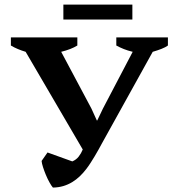

<svg xmlns="http://www.w3.org/2000/svg" viewBox="-20 -828 774 852"><path d="M568.8 -598.1Q546.4 -603.5 529.3 -610.4Q512.2 -617.2 496.1 -626V-662.1H725.1V-626Q714.4 -618.2 697 -611.3Q679.7 -604.5 657.7 -598.1L431.6 -190.4Q425.3 -178.7 417.5 -164.6Q409.7 -150.4 400.6 -135.3Q391.6 -120.1 381.8 -105Q372.1 -89.8 361.8 -76.7Q348.6 -59.6 333.5 -45.2Q318.4 -30.8 300.3 -19.8Q282.2 -8.8 261 -2.4Q239.7 3.9 214.8 4.4Q208 -3.4 199.5 -18.8Q190.9 -34.2 183.6 -51.8Q176.3 -69.3 170.9 -86.2Q165.5 -103 164.6 -113.8L190.9 -151.4L300.8 -111.8Q318.4 -119.1 329.3 -133.3Q340.3 -147.5 347.2 -164.6L93.8 -598.1Q75.7 -603.5 59.3 -610.4Q43 -617.2 28.3 -626V-662.1H323.2V-626Q295.4 -608.9 251.5 -598.1L385.7 -346.2L409.7 -293.5H411.6L436.5 -345.7ZM261.2 -741.2V-807.6H567.4V-741.2Z"/></svg>

Font: PT Astra Serif
Style: Bold
Weight: 700
Designer: A.Korolkova, I. Chaeva
Foundry: ParaType Ltd
Version: Version 1.002